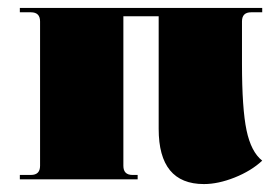

<svg xmlns="http://www.w3.org/2000/svg" viewBox="-20 -452 696 484"><path d="M30 0V-11H58Q81 -11 81 -34V-398Q81 -421 58 -421H30V-432H641V-421H613Q590 -421 590 -398V-292Q590 -178 601.5 -123.5Q613 -69 641 -47Q613 -21 571.5 -4.5Q530 12 494 12Q380 12 380 -127V-411H291V-34Q291 -11 314 -11H327V0Z"/></svg>

Font: Arapey Black-Display
Style: Regular
Weight: 900
Designer: Eduardo Rodriguez Tunni
Foundry: Eduardo Rodriguez Tunni
Version: Version 4.000